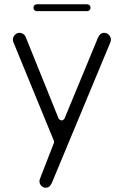

<svg xmlns="http://www.w3.org/2000/svg" viewBox="-20 -654 577 895"><path d="M164 191Q164 186 166 180L231 13Q232 11 232 8Q232 5 231 2L43 -456Q40 -463 40 -469Q40 -482 49.5 -491.5Q59 -501 69.5 -501Q80 -501 88.5 -495.5Q97 -490 100 -481L253 -102Q254 -100 255.5 -98.5Q257 -97 264 -93Q265 -93 269 -93Q273 -93 276.5 -96.5Q280 -100 281 -102L437 -479Q447 -501 466 -501Q478 -501 487.5 -491.5Q497 -482 497 -469Q497 -463 495 -458L222 198Q218 207 211.5 214Q205 221 193 221Q181 221 172.5 212Q164 203 164 191ZM152 -602Q145 -602 140.5 -606.5Q136 -611 136 -618Q136 -625 140.5 -629.5Q145 -634 152 -634H386Q393 -634 397.5 -629.5Q402 -625 402 -618Q402 -611 397.5 -606.5Q393 -602 386 -602Z"/></svg>

Font: Kurewa Gothic CJK TC Regular
Style: Regular
Weight: 400
Designer: Max Yao
Foundry: Max-Everyday
Version: Version 1.071; ttfautohint (v1.8.3)